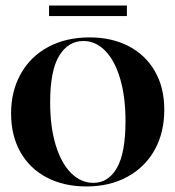

<svg xmlns="http://www.w3.org/2000/svg" viewBox="-20 -658 633 693"><path d="M20 -249Q20 -329 55 -391.5Q90 -454 154 -488.5Q218 -523 304 -523Q383 -523 444 -491.5Q505 -460 539 -401Q573 -342 573 -262Q573 -180 538.5 -117.5Q504 -55 440 -20Q376 15 292 15Q211 15 149.5 -17Q88 -49 54 -108.5Q20 -168 20 -249ZM317 2Q371 2 402 -52Q433 -106 433 -221Q433 -309 413.5 -374.5Q394 -440 359.5 -475Q325 -510 281 -510Q226 -510 193.5 -456.5Q161 -403 161 -289Q161 -200 181 -134.5Q201 -69 236.5 -33.5Q272 2 317 2ZM157 -638H438V-600H157Z"/></svg>

Font: Nyght Serif Medium
Style: Regular
Weight: 500
Designer: Maksym Kobuzan
Version: Version 0.410